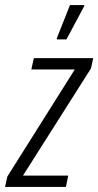

<svg xmlns="http://www.w3.org/2000/svg" viewBox="-46 -740 389 760"><path d="M-26 0 -17 -41 250 -465H78L88 -510H323L314 -469L45 -45H224L215 0ZM179 -584V-589L231 -720H288L287 -715L217 -584Z"/></svg>

Font: Saira ExtraCondensed Light
Style: Italic
Weight: 300
Width: 2
Italic angle: -12°
Designer: Hector Gatti with collaboration of the Omnibus-Type team
Foundry: Omnibus-Type
Version: Version 1.101